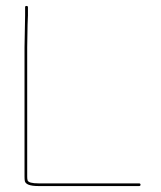

<svg xmlns="http://www.w3.org/2000/svg" viewBox="-20 -655 541 646"><path d="M62.5 -496V-61C62.5 -55 62.8 -50 63.5 -46C66 -34.7 80.9 -29 110.2 -29H447.8C451.1 -29 452.8 -30.5 452.8 -33.5C452.8 -36.5 451.1 -38 447.8 -38H110.2C87.2 -38 74.7 -41.5 72.8 -48.5C71.9 -51.5 71.5 -55.7 71.5 -61V-496L72.8 -572C73.6 -584.7 74 -595 74 -603V-631C74 -633.7 72.1 -635 69 -635C66 -635 64.5 -633.7 64.5 -631V-603Z"/></svg>

Font: Proton
Style: LitExt
Weight: 500
Version: Version 1.017